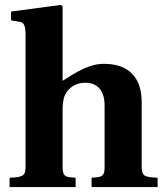

<svg xmlns="http://www.w3.org/2000/svg" viewBox="-20 -762 671 782"><path d="M19 0H288V-38L267 -40C246 -42 235 -47 235 -80V-317C235 -339 238 -362 245 -376C258 -402 285 -425 327 -425C378 -425 406 -392 406 -332V-80C406 -47 395 -42 374 -40L353 -38V0H622V-38C565 -41 557 -45 557 -87V-347C557 -441 509 -502 404 -502C344 -502 297 -472 235 -433V-736L228 -742L25 -715V-679L60 -673C76 -670 84 -661 84 -621V-87C84 -45 76 -41 19 -38Z"/></svg>

Font: Heuristica
Style: Bold
Weight: 700
Version: Version 1.0.1